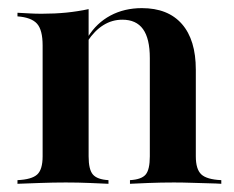

<svg xmlns="http://www.w3.org/2000/svg" viewBox="-20 -448 571 468"><path d="M296.8 0V-8.9Q325 -10.5 335.1 -22.6Q345.2 -34.7 345.2 -66.9V-306.5Q345.2 -354 328.6 -377Q312.1 -400 278.2 -400Q253.2 -400 231.9 -386.7Q210.5 -373.4 193.5 -347.6L194.4 -358.1Q215.3 -391.9 249.2 -410.1Q283.1 -428.2 325.8 -428.2Q389.5 -428.2 423.4 -389.5Q457.3 -350.8 457.3 -278.2V-66.9Q457.3 -35.5 470.6 -23Q483.9 -10.5 519.4 -8.9V0Q508.9 -0.8 489.5 -1.2Q470.2 -1.6 448 -2.4Q425.8 -3.2 404 -3.2Q372.6 -3.2 342.3 -2Q312.1 -0.8 296.8 0ZM22.6 0V-8.9Q57.3 -10.5 70.6 -22.6Q83.9 -34.7 83.9 -66.9V-337.1Q83.9 -375 70.2 -390.3Q56.5 -405.6 22.6 -408.1V-416.9Q38.7 -416.1 52.4 -415.3Q66.1 -414.5 81.5 -414.5Q113.7 -414.5 141.9 -417.3Q170.2 -420.2 196 -425.8V-66.9Q196 -34.7 206.5 -22.6Q216.9 -10.5 244.4 -8.9V0Q225.8 -0.8 198.4 -2Q171 -3.2 140.3 -3.2Q109.7 -3.2 77.4 -2Q45.2 -0.8 22.6 0Z"/></svg>

Font: Playfair 144pt
Style: Bold
Weight: 700
Version: Version 2.001;gftools[0.9.30]